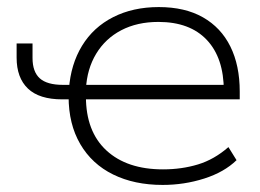

<svg xmlns="http://www.w3.org/2000/svg" viewBox="-20 -515 735 543"><path d="M440 8Q360 8 300 -21.5Q240 -51 207 -107.5Q174 -164 174 -242L182 -234H156Q91 -234 59 -264.5Q27 -295 27 -352V-392H72V-351Q72 -312 92.5 -293.5Q113 -275 158 -275H184L175 -263Q180 -333 212 -385.5Q244 -438 300 -466.5Q356 -495 429 -495Q503 -495 554 -466Q605 -437 631.5 -383.5Q658 -330 658 -256V-234H216L223 -242Q223 -143 281 -89.5Q339 -36 441 -36Q494 -36 540 -50Q586 -64 626 -99L649 -62Q614 -28 557.5 -10Q501 8 440 8ZM428 -453Q368 -453 323 -429.5Q278 -406 252 -363Q226 -320 223 -263L214 -275H635L613 -258Q613 -351 565 -402Q517 -453 428 -453Z"/></svg>

Font: Nunito Sans 10pt SemiExpanded ExtraLight
Style: Regular
Weight: 250
Width: 6
Designer: Vernon Adams
Foundry: Vernon Adams
Version: Version 3.101;gftools[0.9.27]